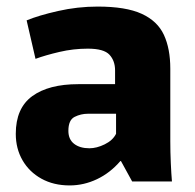

<svg xmlns="http://www.w3.org/2000/svg" viewBox="-20 -552 594 584"><path d="M192 12Q143 12 106 -8.5Q69 -29 48.5 -64.5Q28 -100 28 -145Q28 -223 78 -259.5Q128 -296 218 -296H330V-338Q330 -367 313 -385.5Q296 -404 247 -404Q203 -404 160.5 -394Q118 -384 88 -373L61 -490Q97 -505 156.5 -518.5Q216 -532 277 -532Q363 -532 411 -510Q459 -488 478.5 -446Q498 -404 498 -343V-122Q498 -90 499.5 -56.5Q501 -23 503 0H382L348 -62H346Q315 -26 275 -7Q235 12 192 12ZM252 -101Q274 -101 298.5 -113Q323 -125 333 -145V-206H247Q226 -206 207 -196.5Q188 -187 188 -154Q188 -128 205.5 -114.5Q223 -101 252 -101Z"/></svg>

Font: Murecho
Style: Bold
Weight: 700
Designer: Neil Summerour
Foundry: Positype
Version: Version 1.010; ttfautohint (v1.8.3)